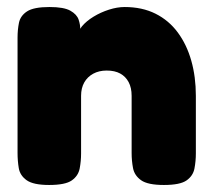

<svg xmlns="http://www.w3.org/2000/svg" viewBox="-20 -519 606 547"><path d="M120 8Q75 8 56 -5.5Q37 -19 33.5 -40Q30 -61 30 -83V-412Q30 -434 34 -454Q38 -474 57 -486.5Q76 -499 121 -499Q162 -499 180.5 -488.5Q199 -478 204 -463Q209 -448 208.5 -435.5Q208 -423 210 -420L202 -414Q201 -429 213.5 -444Q226 -459 246.5 -471.5Q267 -484 290.5 -491.5Q314 -499 335 -499Q385 -499 423 -480Q461 -461 486.5 -426.5Q512 -392 525 -346Q538 -300 538 -246V-82Q538 -60 534 -39Q530 -18 511.5 -5Q493 8 447 8Q401 8 382 -5.5Q363 -19 359 -40Q355 -61 355 -83V-246Q355 -269 346.5 -285Q338 -301 322.5 -309.5Q307 -318 284 -318Q262 -318 245.5 -309Q229 -300 220 -284Q211 -268 211 -246V-82Q211 -60 207 -39Q203 -18 184.5 -5Q166 8 120 8Z"/></svg>

Font: Fredoka Light
Style: Regular
Weight: 300
Designer: Ben Nathan
Foundry: Milena B. Brandão, Ben Nathan
Version: Version 2.001